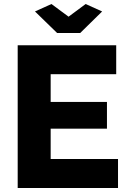

<svg xmlns="http://www.w3.org/2000/svg" viewBox="-20 -935 639 955"><path d="M567 -144V0H68V-710H558V-566H232V-428H512V-295H232V-144ZM236 -915 321 -852 406 -915 488 -878 379 -771H264L154 -878Z"/></svg>

Font: Raleway Thin ExtraBold
Style: Regular
Weight: 800
Version: Version 4.026